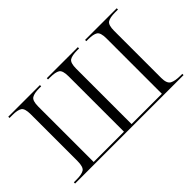

<svg xmlns="http://www.w3.org/2000/svg" viewBox="-82 -812 1089 1089"><g transform="rotate(-45 462.0 -268.0)"><path d="M27 0V-10H49Q90 -10 108.5 -21.5Q127 -33 127 -81V-456Q127 -503 109 -514.5Q91 -526 51 -526H27V-536H281V-526H264Q225 -526 206.5 -514.5Q188 -503 188 -456V-12H431V-456Q431 -503 413 -514.5Q395 -526 352 -526H336V-536H585V-526H570Q528 -526 510 -514.5Q492 -503 492 -456V-12H735V-456Q735 -503 717 -514.5Q699 -526 658 -526H643V-536H897V-526H873Q833 -526 814.5 -514.5Q796 -503 796 -456V-78Q796 -33 818 -21.5Q840 -10 883 -10H897V0Z"/></g></svg>

Font: Noto Serif Display Light
Style: Regular
Weight: 300
Designer: Monotype Design Team
Foundry: Monotype Imaging Inc.
Version: Version 2.009